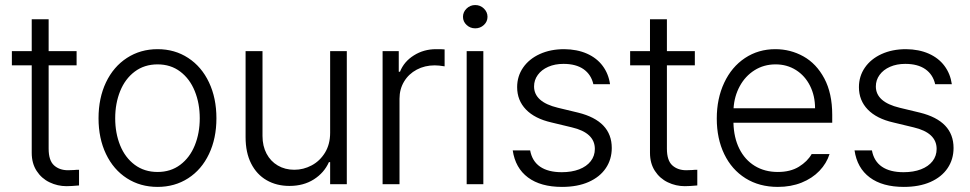

<svg xmlns="http://www.w3.org/2000/svg" viewBox="-20 -734 3865 765"><path d="M285.2 -473.6H173.8V-141.6Q173.8 -94.7 195.3 -75.2Q216.8 -55.7 251 -55.7L275.4 -56.6Q283.2 -57.6 294.9 -57.6V4.9Q262.7 7.8 245.1 7.8Q209.5 7.8 177.5 -7.6Q145.5 -22.9 126 -53Q106.4 -83 106.4 -125V-473.6H27.3V-530.3H106.4V-657.2H173.8V-530.3H285.2Z M372.6 -262.7Q372.6 -343.3 402.3 -405.8Q432.1 -468.3 485.8 -503.2Q539.6 -538.1 607.9 -538.1Q676.3 -538.1 729.7 -503.2Q783.2 -468.3 812.7 -405.8Q842.3 -343.3 842.3 -262.7Q842.3 -182.6 812.7 -120.4Q783.2 -58.1 729.7 -23.7Q676.3 10.7 607.9 10.7Q539.1 10.7 485.6 -23.7Q432.1 -58.1 402.3 -120.4Q372.6 -182.6 372.6 -262.7ZM775.9 -262.7Q775.9 -321.8 756.1 -370.8Q736.3 -419.9 698.2 -448.7Q660.2 -477.5 607.9 -477.5Q555.2 -477.5 516.8 -448.7Q478.5 -419.9 458.7 -370.8Q439 -321.8 439 -262.7Q439 -203.6 458.7 -154.8Q478.5 -106 516.8 -77.4Q555.2 -48.8 607.9 -48.8Q660.2 -48.8 698.2 -77.4Q736.3 -106 756.1 -154.8Q775.9 -203.6 775.9 -262.7Z M1295.4 -530.3H1361.8V0H1295.4V-87.9H1290.5Q1271.5 -45.4 1230.5 -19.3Q1189.5 6.8 1133.3 6.8Q1082 6.8 1042.5 -15.9Q1002.9 -38.6 980.7 -82.3Q958.5 -126 958.5 -187.5V-530.3H1025.9V-192.4Q1025.9 -152.3 1042 -121.8Q1058.1 -91.3 1086.9 -74.5Q1115.7 -57.6 1152.8 -57.6Q1189 -57.6 1221.7 -75Q1254.4 -92.3 1274.9 -125.7Q1295.4 -159.2 1295.4 -205.1Z M1504.4 -530.3H1568.8V-448.2H1573.7Q1589.8 -488.8 1629.2 -513.4Q1668.5 -538.1 1717.3 -538.1Q1743.7 -538.1 1751.5 -537.1V-469.7Q1728 -473.6 1712.4 -473.6Q1672.4 -473.6 1640.4 -456.5Q1608.4 -439.5 1590.1 -409.2Q1571.8 -378.9 1571.8 -340.8V0H1504.4Z M1839.4 -530.3H1905.8V0H1839.4ZM1824.7 -667Q1824.7 -686 1839.1 -700Q1853.5 -713.9 1873.5 -713.9Q1893.6 -713.9 1908 -700Q1922.4 -686 1922.4 -667Q1922.4 -647.9 1908 -634.5Q1893.6 -621.1 1873.5 -621.1Q1853.5 -621.1 1839.1 -634.5Q1824.7 -647.9 1824.7 -667Z M2225.1 -479.5Q2190.9 -479.5 2164.3 -467.8Q2137.7 -456.1 2122.8 -435.5Q2107.9 -415 2107.9 -389.6Q2107.9 -327.6 2202.6 -304.7L2283.7 -285.2Q2417.5 -252 2417.5 -144.5Q2417.5 -99.1 2393.8 -64Q2370.1 -28.8 2325.4 -9Q2280.8 10.7 2219.2 10.7Q2134.3 10.7 2083.7 -26.9Q2033.2 -64.5 2022.9 -134.8H2092.3Q2100.1 -91.8 2132.1 -69.8Q2164.1 -47.9 2218.3 -47.9Q2257.8 -47.9 2287.6 -59.3Q2317.4 -70.8 2333.7 -91.8Q2350.1 -112.8 2350.1 -140.6Q2350.1 -205.1 2258.3 -226.6L2177.2 -246.1Q2110.8 -261.2 2075.7 -297.6Q2040.5 -334 2040.5 -386.7Q2040.5 -430.2 2064.2 -464.6Q2087.9 -499 2130.6 -518.6Q2173.3 -538.1 2228 -538.1Q2279.3 -537.6 2318.6 -520.3Q2357.9 -502.9 2381.3 -471.4Q2404.8 -439.9 2410.6 -398.4H2344.2Q2335.4 -437 2305.2 -458.3Q2274.9 -479.5 2225.1 -479.5Z M2748.5 -473.6H2637.2V-141.6Q2637.2 -94.7 2658.7 -75.2Q2680.2 -55.7 2714.4 -55.7L2738.8 -56.6Q2746.6 -57.6 2758.3 -57.6V4.9Q2726.1 7.8 2708.5 7.8Q2672.9 7.8 2640.9 -7.6Q2608.9 -22.9 2589.4 -53Q2569.8 -83 2569.8 -125V-473.6H2490.7V-530.3H2569.8V-657.2H2637.2V-530.3H2748.5Z M2835.9 -261.7Q2835.9 -341.3 2865.5 -404.3Q2895 -467.3 2948.2 -502.7Q3001.5 -538.1 3069.3 -538.1Q3129.4 -538.1 3181.2 -509.3Q3232.9 -480.5 3264.4 -421.4Q3295.9 -362.3 3295.9 -276.4V-245.1H2902.3Q2903.8 -185.5 2925.8 -141.4Q2947.8 -97.2 2987.3 -73Q3026.9 -48.8 3079.1 -48.8Q3129.4 -48.8 3163.3 -69.8Q3197.3 -90.8 3213.9 -120.1H3285.2Q3273.4 -83 3244.9 -53.2Q3216.3 -23.4 3173.8 -6.3Q3131.3 10.7 3079.1 10.7Q3005.4 10.7 2950.4 -23.7Q2895.5 -58.1 2865.7 -119.9Q2835.9 -181.6 2835.9 -261.7ZM3227.5 -302.7Q3227.5 -352.1 3207.5 -392.1Q3187.5 -432.1 3151.6 -454.8Q3115.7 -477.5 3070.3 -477.5Q3023.4 -477.5 2986.3 -454.1Q2949.2 -430.7 2927.5 -390.6Q2905.8 -350.6 2902.8 -302.7Z M3586.9 -479.5Q3552.7 -479.5 3526.1 -467.8Q3499.5 -456.1 3484.6 -435.5Q3469.7 -415 3469.7 -389.6Q3469.7 -327.6 3564.5 -304.7L3645.5 -285.2Q3779.3 -252 3779.3 -144.5Q3779.3 -99.1 3755.6 -64Q3731.9 -28.8 3687.3 -9Q3642.6 10.7 3581.1 10.7Q3496.1 10.7 3445.6 -26.9Q3395 -64.5 3384.8 -134.8H3454.1Q3461.9 -91.8 3493.9 -69.8Q3525.9 -47.9 3580.1 -47.9Q3619.6 -47.9 3649.4 -59.3Q3679.2 -70.8 3695.6 -91.8Q3711.9 -112.8 3711.9 -140.6Q3711.9 -205.1 3620.1 -226.6L3539.1 -246.1Q3472.7 -261.2 3437.5 -297.6Q3402.3 -334 3402.3 -386.7Q3402.3 -430.2 3426 -464.6Q3449.7 -499 3492.4 -518.6Q3535.2 -538.1 3589.8 -538.1Q3641.1 -537.6 3680.4 -520.3Q3719.7 -502.9 3743.2 -471.4Q3766.6 -439.9 3772.5 -398.4H3706.1Q3697.3 -437 3667 -458.3Q3636.7 -479.5 3586.9 -479.5Z"/></svg>

Font: Pretendard Std Light
Style: Regular
Weight: 300
Designer: Base glyphs from Inter by Rasmus Andersson; Hangeul glyphs from Noto Sans CJK(Source Han Sans) by Jang Soo-young and Kan
Foundry: Kil Hyung-jin
Version: Version 1.309